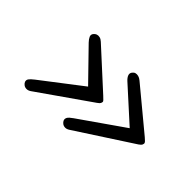

<svg xmlns="http://www.w3.org/2000/svg" viewBox="-61 -744 897 897"><g transform="rotate(45 387.0 -296.0)"><path d="M413.5 -276.5 156 -96.5Q145.5 -89.5 135.2 -89.5Q125 -89.5 117.5 -94.8Q110 -100 106.5 -108Q103 -118 108.8 -126.5Q114.5 -135 132 -148.5L330.5 -301L187 -448.5Q176 -460 171.2 -470.8Q166.5 -481.5 173.5 -491Q179 -498.5 187.2 -501.5Q195.5 -504.5 205.2 -502.2Q215 -500 224.5 -491L410.5 -321Q420.5 -311.5 425.5 -306.5Q430.5 -301.5 429.5 -297Q428.5 -289 423 -284Q417.5 -279 413.5 -276.5ZM688.5 -276.5 411.5 -96.5Q400 -89 389.5 -89.5Q379 -90 371.8 -95.8Q364.5 -101.5 361.5 -109Q358.5 -117.5 363.2 -126.5Q368 -135.5 387 -148.5L605.5 -301L442.5 -448.5Q430 -460 426 -471.2Q422 -482.5 429.5 -492Q435 -499.5 443 -501.8Q451 -504 460.8 -501.5Q470.5 -499 480 -491L685 -321Q693.5 -314 699 -308.2Q704.5 -302.5 704 -297Q703 -289 697.8 -284Q692.5 -279 688.5 -276.5Z"/></g></svg>

Font: Edu SA Hand
Style: Regular
Weight: 400
Designer: Tina and Corey Anderson, Eben Sorkin, Mirko Velimirovic
Foundry: Google for Education
Version: Version 2.000